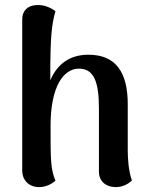

<svg xmlns="http://www.w3.org/2000/svg" viewBox="-20 -752 608 786"><path d="M503 -136V-325C503 -459 452 -528 342 -528C266 -528 214 -490 186 -423V-490C187 -582 190 -650 207 -706C196 -715 164 -735 127 -731C94 -729 70 -709 71 -670V-54C71 -12 101 14 140 14C173 14 196 -3 207 -12C187 -61 187 -97 187 -237C187 -398 240 -471 303 -471C367 -471 385 -412 385 -307V-49C385 -10 414 14 453 14C483 14 505 1 520 -13C506 -52 503 -104 503 -136Z"/></svg>

Font: Arima Koshi ExtraBold
Style: Regular
Weight: 800
Designer: Joana Correia and Natanael Gama
Foundry: NDISCOVER
Version: Version 1.019;PS 001.019;hotconv 1.0.88;makeotf.lib2.5.64775